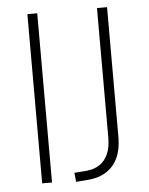

<svg xmlns="http://www.w3.org/2000/svg" viewBox="-52 -748 618 797"><g transform="rotate(-5 257.5 -349.5)"><path d="M92 0V-705H133V0ZM233 6 229 -32 281 -36Q313 -39 335.5 -54.5Q358 -70 370 -97.5Q382 -125 382 -165V-705H424V-162Q424 -113 407.5 -77.5Q391 -42 360 -22Q329 -2 285 2Z"/></g></svg>

Font: Nunito Sans 10pt Condensed ExtraLight
Style: Regular
Weight: 250
Width: 3
Designer: Vernon Adams
Foundry: Vernon Adams
Version: Version 3.101;gftools[0.9.27]